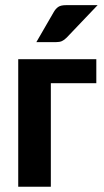

<svg xmlns="http://www.w3.org/2000/svg" viewBox="-20 -710 394 730"><path d="M49.3 0ZM346.2 -484.9V-393.6H173.3V0H49.3V-484.9ZM351.1 -690.4 233.4 -566.9Q224.1 -557.6 215.3 -553.7Q206.5 -549.8 192.4 -549.8H118.2L184.6 -664.6Q191.9 -677.2 201.7 -683.8Q211.4 -690.4 231 -690.4Z"/></svg>

Font: Carlito
Style: Bold
Weight: 700
Designer: Lukasz Dziedzic
Foundry: tyPoland Lukasz Dziedzic
Version: Version 1.104